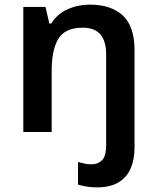

<svg xmlns="http://www.w3.org/2000/svg" viewBox="-20 -572 680 832"><path d="M400 240Q377 240 355.5 236.5Q334 233 318 228V130Q333 134 346.5 137Q360 140 377 140Q404 140 422 122.5Q440 105 440 56V-336Q440 -452 339 -452Q262 -452 233 -404Q204 -356 204 -266V0H81V-542H177L194 -470H202Q228 -512 273 -532Q318 -552 369 -552Q461 -552 512 -505Q563 -458 563 -353V68Q563 118 546.5 157Q530 196 494 218Q458 240 400 240Z"/></svg>

Font: Noto Sans New Tai Lue SemiBold
Style: Regular
Weight: 600
Version: Version 2.003